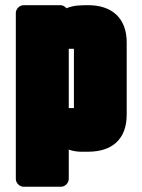

<svg xmlns="http://www.w3.org/2000/svg" viewBox="-20 -545 538 728"><path d="M231.9 -513.7Q252.4 -522 272 -523.7Q291.5 -525.4 313.5 -525.4Q347.7 -525.4 374.8 -516.4Q401.9 -507.3 420.9 -489.5Q439.9 -471.7 450.2 -445.3Q460.4 -418.9 460.4 -383.8V-110.8Q460.4 -75.7 450.4 -49.3Q440.4 -22.9 421.4 -5.1Q402.3 12.7 375 21.5Q347.7 30.3 313.5 30.3H288.1Q275.9 30.3 263.9 28.3Q252 26.4 240.7 22V132.8Q240.7 145 231.7 154.1Q222.7 163.1 210.4 163.1H70.3Q58.1 163.1 49.1 154.1Q40 145 40 132.8V-495.1Q40 -507.3 49.1 -516.4Q58.1 -525.4 70.3 -525.4H208.5Q215.3 -525.4 221.7 -522.2Q228 -519 231.9 -513.7ZM240.7 -135.3H260.3V-359.9H240.7Z"/></svg>

Font: Akaash Gobhi Moti
Style: Regular
Weight: 400
Designer: Kulbir Singh Thind, MD
Foundry: Punjab Online
Version: Version 1.200